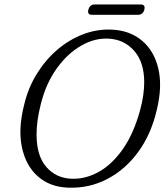

<svg xmlns="http://www.w3.org/2000/svg" viewBox="-20 -848 763 882"><path d="M491 -712Q575 -709 631.2 -662.2Q687.5 -615.5 707 -534.2Q726.5 -453 701 -346.5Q675.5 -233.5 615.8 -151.2Q556 -69 472.5 -25.5Q389 18 292 14Q209.5 11 154.2 -37.5Q99 -86 80.8 -171Q62.5 -256 91.5 -369Q109.5 -444.5 148.8 -508.2Q188 -572 242 -618.5Q296 -665 359.8 -689.8Q423.5 -714.5 491 -712ZM307 -27Q371 -24 432.8 -58Q494.5 -92 544.2 -163Q594 -234 623.5 -341.5Q633.5 -378 638 -410.5Q642.5 -443 642.5 -471.5Q642 -563.5 595.8 -615.2Q549.5 -667 478.5 -670.5Q415 -674 352.8 -638.2Q290.5 -602.5 241.5 -534.8Q192.5 -467 168.5 -374Q157.5 -331.5 152.5 -294.5Q147.5 -257.5 148 -226Q149 -130.5 193.5 -80.2Q238 -30 307 -27ZM386 -803.5Q392.5 -827.5 415 -827.5H626.5Q649 -827.5 643 -803.5Q636.5 -780 613.5 -780H402.5Q379.5 -780 386 -803.5Z"/></svg>

Font: Fraunces 72pt S100 Light
Style: Italic
Weight: 300
Italic angle: -16°
Version: Version 1.000; ttfautohint (v1.8.3)